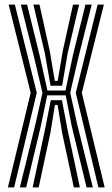

<svg xmlns="http://www.w3.org/2000/svg" viewBox="-20 -820 492 840"><path d="M66.8 0 135.8 -280 165.8 -414 129.2 -569 71 -800H98.5L153 -579L187.5 -423.8H266.5L299.2 -579L353.8 -800H381.2L323 -569L287.2 -414L316.8 -280L386.2 0H358.8L293.8 -267.8L267.5 -402.8H186.5L158.5 -267.8L94.5 0ZM14.5 0 114.2 -414 17.8 -800H45L140.8 -414L41.8 0ZM410.5 0 311.5 -414 407.2 -800H434.5L338 -414L438 0ZM201.2 -444.8 176 -588 126 -800H152.8L197.8 -596.5L219.8 -466.2H232.5L254.5 -596.5L299.5 -800H326.2L276.2 -588L251.8 -444.8ZM122.8 0 176.5 -251.8 202.2 -381.5H251L275.8 -251.8L329.5 0H303L251.5 -240.2L232 -360.8H220.2L200.8 -240.2L149.2 0Z"/></svg>

Font: Big Shoulders Inline Display ExtraBold
Style: Regular
Weight: 800
Designer: Patric King
Foundry: XO Type Co
Version: Version 1.000